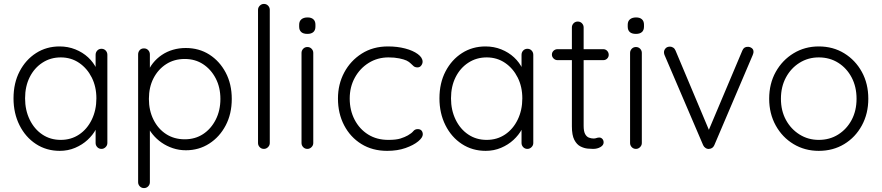

<svg xmlns="http://www.w3.org/2000/svg" viewBox="-20 -760 4501 980"><path d="M498 -511Q511 -511 519.5 -502Q528 -493 528 -480V-30Q528 -18 519 -9Q510 0 498 0Q485 0 476.5 -9Q468 -18 468 -30V-149L485 -157Q485 -129 469.5 -100Q454 -71 427 -46Q400 -21 363.5 -5.5Q327 10 285 10Q217 10 163.5 -25Q110 -60 79.5 -121Q49 -182 49 -258Q49 -336 80 -395.5Q111 -455 164 -489Q217 -523 284 -523Q327 -523 364.5 -508Q402 -493 430 -467Q458 -441 473.5 -407.5Q489 -374 489 -338L468 -353V-480Q468 -493 476.5 -502Q485 -511 498 -511ZM290 -46Q343 -46 384 -73.5Q425 -101 448.5 -149.5Q472 -198 472 -258Q472 -317 448.5 -364Q425 -411 384 -439Q343 -467 290 -467Q238 -467 196.5 -440Q155 -413 131.5 -366Q108 -319 108 -258Q108 -198 131.5 -149.5Q155 -101 196 -73.5Q237 -46 290 -46Z M928 -515Q996 -515 1048.5 -481.5Q1101 -448 1132 -389.5Q1163 -331 1163 -255Q1163 -179 1132 -120Q1101 -61 1048 -27Q995 7 929 7Q894 7 862.5 -3.5Q831 -14 805 -32Q779 -50 759 -74.5Q739 -99 727 -128L745 -141V170Q745 182 736.5 191Q728 200 715 200Q702 200 693.5 191Q685 182 685 170V-482Q685 -495 693 -504Q701 -513 715 -513Q728 -513 736.5 -504Q745 -495 745 -482V-374L731 -382Q741 -413 760.5 -437.5Q780 -462 806 -479.5Q832 -497 863 -506Q894 -515 928 -515ZM923 -459Q869 -459 828 -432.5Q787 -406 763.5 -360.5Q740 -315 740 -255Q740 -196 763.5 -149Q787 -102 828 -75.5Q869 -49 923 -49Q976 -49 1016.5 -75.5Q1057 -102 1081 -149Q1105 -196 1105 -255Q1105 -314 1081 -360Q1057 -406 1016.5 -432.5Q976 -459 923 -459Z M1357 -30Q1357 -18 1348 -9Q1339 0 1327 0Q1314 0 1305.5 -9Q1297 -18 1297 -30V-710Q1297 -722 1306 -731Q1315 -740 1327 -740Q1340 -740 1348.5 -731Q1357 -722 1357 -710Z M1579 -30Q1579 -18 1570 -9Q1561 0 1549 0Q1536 0 1527.5 -9Q1519 -18 1519 -30V-490Q1519 -502 1527.5 -511Q1536 -520 1549 -520Q1562 -520 1570.5 -511Q1579 -502 1579 -490ZM1549 -587Q1528 -587 1517.5 -596.5Q1507 -606 1507 -624V-634Q1507 -652 1518.5 -661.5Q1530 -671 1550 -671Q1569 -671 1579.5 -661.5Q1590 -652 1590 -634V-624Q1590 -606 1579.5 -596.5Q1569 -587 1549 -587Z M1960 -523Q2008 -523 2048 -512.5Q2088 -502 2112.5 -484Q2137 -466 2137 -445Q2137 -435 2130 -425.5Q2123 -416 2111 -416Q2099 -416 2091.5 -422Q2084 -428 2076.5 -436Q2069 -444 2055 -451Q2042 -457 2018 -462Q1994 -467 1963 -467Q1907 -467 1862 -439Q1817 -411 1791 -363.5Q1765 -316 1765 -257Q1765 -197 1790 -149Q1815 -101 1859 -73.5Q1903 -46 1962 -46Q2002 -46 2024 -53Q2046 -60 2062 -69Q2081 -80 2089.5 -90.5Q2098 -101 2112 -101Q2125 -101 2131.5 -93.5Q2138 -86 2138 -74Q2138 -58 2114.5 -38.5Q2091 -19 2050 -4.5Q2009 10 1956 10Q1881 10 1824.5 -25Q1768 -60 1736.5 -120.5Q1705 -181 1705 -257Q1705 -330 1737 -390Q1769 -450 1826.5 -486.5Q1884 -523 1960 -523Z M2672 -511Q2685 -511 2693.5 -502Q2702 -493 2702 -480V-30Q2702 -18 2693 -9Q2684 0 2672 0Q2659 0 2650.5 -9Q2642 -18 2642 -30V-149L2659 -157Q2659 -129 2643.5 -100Q2628 -71 2601 -46Q2574 -21 2537.5 -5.5Q2501 10 2459 10Q2391 10 2337.5 -25Q2284 -60 2253.5 -121Q2223 -182 2223 -258Q2223 -336 2254 -395.5Q2285 -455 2338 -489Q2391 -523 2458 -523Q2501 -523 2538.5 -508Q2576 -493 2604 -467Q2632 -441 2647.5 -407.5Q2663 -374 2663 -338L2642 -353V-480Q2642 -493 2650.5 -502Q2659 -511 2672 -511ZM2464 -46Q2517 -46 2558 -73.5Q2599 -101 2622.5 -149.5Q2646 -198 2646 -258Q2646 -317 2622.5 -364Q2599 -411 2558 -439Q2517 -467 2464 -467Q2412 -467 2370.5 -440Q2329 -413 2305.5 -366Q2282 -319 2282 -258Q2282 -198 2305.5 -149.5Q2329 -101 2370 -73.5Q2411 -46 2464 -46Z M2826 -509H3059Q3071 -509 3079 -500.5Q3087 -492 3087 -480Q3087 -469 3079 -461Q3071 -453 3059 -453H2826Q2814 -453 2805.5 -461.5Q2797 -470 2797 -481Q2797 -493 2805.5 -501Q2814 -509 2826 -509ZM2929 -650Q2942 -650 2950.5 -641Q2959 -632 2959 -620V-118Q2959 -90 2966.5 -76Q2974 -62 2986 -57.5Q2998 -53 3010 -53Q3018 -53 3024.5 -55.5Q3031 -58 3039 -58Q3048 -58 3054.5 -51Q3061 -44 3061 -33Q3061 -19 3045 -9.5Q3029 0 3007 0Q2998 0 2980 -1.5Q2962 -3 2943 -12.5Q2924 -22 2911.5 -46Q2899 -70 2899 -115V-620Q2899 -632 2907.5 -641Q2916 -650 2929 -650Z M3256 -30Q3256 -18 3247 -9Q3238 0 3226 0Q3213 0 3204.5 -9Q3196 -18 3196 -30V-490Q3196 -502 3204.5 -511Q3213 -520 3226 -520Q3239 -520 3247.5 -511Q3256 -502 3256 -490ZM3226 -587Q3205 -587 3194.5 -596.5Q3184 -606 3184 -624V-634Q3184 -652 3195.5 -661.5Q3207 -671 3227 -671Q3246 -671 3256.5 -661.5Q3267 -652 3267 -634V-624Q3267 -606 3256.5 -596.5Q3246 -587 3226 -587Z M3400 -522Q3408 -522 3416 -517Q3424 -512 3428 -502L3603 -86L3590 -78L3769 -502Q3777 -522 3798 -521Q3808 -521 3817 -514.5Q3826 -508 3826 -496Q3826 -490 3824.5 -486.5Q3823 -483 3822 -479L3626 -19Q3618 -1 3599 0Q3590 1 3581.5 -4.5Q3573 -10 3569 -19L3372 -479Q3371 -481 3370 -485Q3369 -489 3369 -493Q3369 -504 3377 -513Q3385 -522 3400 -522Z M4412 -256Q4412 -180 4379 -119.5Q4346 -59 4289 -24.5Q4232 10 4159 10Q4088 10 4030.5 -24.5Q3973 -59 3939.5 -119.5Q3906 -180 3906 -256Q3906 -333 3939.5 -393Q3973 -453 4030.5 -488Q4088 -523 4159 -523Q4232 -523 4289 -488Q4346 -453 4379 -393Q4412 -333 4412 -256ZM4352 -256Q4352 -317 4327 -364.5Q4302 -412 4258.5 -439.5Q4215 -467 4159 -467Q4105 -467 4061 -439.5Q4017 -412 3991.5 -364.5Q3966 -317 3966 -256Q3966 -195 3991.5 -148Q4017 -101 4061 -73.5Q4105 -46 4159 -46Q4215 -46 4258.5 -73.5Q4302 -101 4327 -148Q4352 -195 4352 -256Z"/></svg>

Font: zvoove
Style: Regular
Weight: 400
Designer: Vernon Adams (Nunito) & Andrew Paglinawan (Quicksand)
Foundry: zvoove
Version: Version 3.006